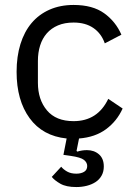

<svg xmlns="http://www.w3.org/2000/svg" viewBox="-20 -548 543 775"><path d="M277 -528Q354 -528 400.5 -494.5Q447 -461 470 -408L403 -373Q389 -413 357 -435Q325 -457 277 -457Q241 -457 214 -445.5Q187 -434 169 -413.5Q151 -393 142 -364.5Q133 -336 133 -302V-214Q133 -146 169.5 -102.5Q206 -59 277 -59Q374 -59 417 -149L475 -110Q452 -59 408 -26.5Q364 6 299 11L289 61L292 64Q311 58 331 58Q360 58 379.5 75Q399 92 399 124Q399 145 390 161Q381 177 365.5 187Q350 197 330 202Q310 207 288 207Q247 207 223.5 193.5Q200 180 189 166L227 125Q236 136 251 144.5Q266 153 288 153Q307 153 319.5 145.5Q332 138 332 122Q332 108 319 97.5Q306 87 264 81L236 77L249 11Q152 1 99.5 -71Q47 -143 47 -258Q47 -320 62.5 -370Q78 -420 107.5 -455Q137 -490 180 -509Q223 -528 277 -528Z"/></svg>

Font: IBM Plex Sans Thai
Style: Regular
Weight: 400
Designer: Mike Abbink, Paul van der Laan, Pieter van Rosmalen, Ben Mitchell, Mark Frömberg
Foundry: Bold Monday
Version: Version 1.2